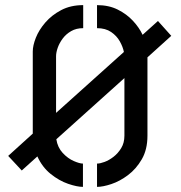

<svg xmlns="http://www.w3.org/2000/svg" viewBox="-20 -725 708 750"><path d="M304 5Q281 5 246 -7Q211 -19 178 -45.5Q145 -72 126 -114L65 -59L12 -116L108 -203V-524Q108 -547 120 -577.5Q132 -608 157 -637Q182 -666 219 -685.5Q256 -705 305 -705V-615Q278 -615 258 -603.5Q238 -592 225 -574.5Q212 -557 205.5 -538.5Q199 -520 199 -505V-284L464 -522Q460 -542 448 -563.5Q436 -585 414 -600Q392 -615 359 -615V-705Q405 -705 440 -687.5Q475 -670 499.5 -643.5Q524 -617 537 -589L597 -643L649 -585L556 -501V-195Q556 -141 534 -103Q512 -65 480 -41Q448 -17 415 -6Q382 5 359 5V-86Q371 -86 388.5 -92.5Q406 -99 423.5 -112.5Q441 -126 453.5 -146.5Q466 -167 466 -195V-420L200 -181Q205 -149 225 -127.5Q245 -106 268 -96Q291 -86 304 -86Z"/></svg>

Font: Stick No Bills Medium
Style: Regular
Weight: 500
Version: Version 2.000